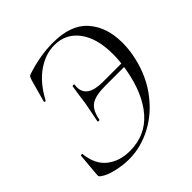

<svg xmlns="http://www.w3.org/2000/svg" viewBox="-175 -768 912 912"><g transform="rotate(-45 281.0 -312.0)"><path d="M30 -25Q22 -30 20.5 -34Q19 -38 20 -48L30 -161Q30 -164 35.5 -164.5Q41 -165 41 -161Q49 -86 95.5 -49.5Q142 -13 210 -13Q315 -13 380.5 -88Q446 -163 470 -298Q479 -351 479 -396Q479 -502 434 -562.5Q389 -623 312 -623Q252 -623 195.5 -584Q139 -545 97 -467Q95 -463 90.5 -464.5Q86 -466 87 -469L118 -581Q123 -595 125 -598.5Q127 -602 135 -605Q228 -636 315 -636Q436 -636 492.5 -571.5Q549 -507 549 -404Q549 -362 542 -326Q523 -223 468 -146.5Q413 -70 337 -29Q261 12 180 12Q140 12 96.5 2Q53 -8 30 -25ZM201 -223Q207 -256 214 -289L221 -326L227 -370Q226 -363 235 -422Q236 -426 242 -425.5Q248 -425 247 -421Q246 -416 246 -406Q246 -336 351 -336H512L508 -315H345Q281 -315 252 -295.5Q223 -276 213 -222Q212 -218 206 -218.5Q200 -219 201 -223Z"/></g></svg>

Font: Cormorant Infant
Style: Italic
Weight: 400
Italic angle: -10°
Designer: Christian Thalmann (Catharsis Fonts)
Foundry: Catharsis Fonts
Version: Version 4.000